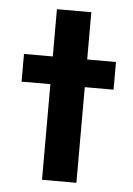

<svg xmlns="http://www.w3.org/2000/svg" viewBox="-48 -647 474 684"><g transform="rotate(5 189.5 -305.0)"><path d="M128 -342H25V-441H128V-610H251V-441H354V-342H251V0H128Z"/></g></svg>

Font: Teachers SemiBold
Style: Regular
Weight: 600
Designer: Alfredo Marco Pradil & Chank Diesel
Version: Version 0.009